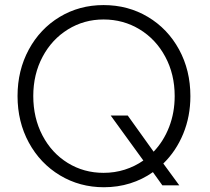

<svg xmlns="http://www.w3.org/2000/svg" viewBox="-20 -748 848 775"><path d="M597.2 -53.2Q555.2 -23.4 505.1 -7.8Q455.1 7.8 399.4 7.8Q301.8 7.8 221.9 -40.3Q142.1 -88.4 96.4 -172.4Q50.8 -256.3 50.8 -360.4Q50.8 -463.9 96.2 -547.9Q141.6 -631.8 220.9 -679.7Q300.3 -727.5 397.9 -727.5Q497.1 -727.5 577.1 -679.7Q657.2 -631.8 702.9 -547.9Q748.5 -463.9 748.5 -359.9Q748.5 -278.3 719.7 -208.3Q690.9 -138.2 639.2 -87.9L703.6 0H635.3ZM558.6 -100.1 426.8 -281.7H495.6L600.1 -135.7Q640.6 -178.2 662.8 -235.8Q685.1 -293.5 685.1 -360.4Q685.1 -448.2 647.2 -518.8Q609.4 -589.4 543.7 -629.4Q478 -669.4 397.9 -669.4Q319.3 -669.4 254.4 -629.4Q189.5 -589.4 151.9 -518.8Q114.3 -448.2 114.3 -360.4Q114.3 -272 151.4 -201.2Q188.5 -130.4 253.4 -90.3Q318.4 -50.3 397.9 -50.3Q442.9 -50.3 483.6 -63.2Q524.4 -76.2 558.6 -100.1Z"/></svg>

Font: Reddit Sans Light
Style: Regular
Weight: 300
Designer: Stephen Hutchings
Foundry: Reddit
Version: Version 1.013